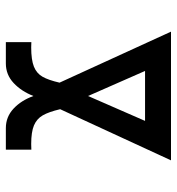

<svg xmlns="http://www.w3.org/2000/svg" viewBox="5 -595 590 640"><g transform="rotate(-90 300.0 -275.0)"><path d="M140 -466Q127.5 -466 121 -465.5V-550.5H193Q230.5 -550.5 258 -524.8Q285.5 -499 300 -458.5Q315.5 -498.5 343.2 -524.5Q371 -550.5 408.5 -550.5H479.5V-465.5L462 -466Q420.5 -466 398 -457Q375.5 -448 364.2 -428.2Q353 -408.5 344.5 -371.5L514.5 0H85.5L256 -369.5Q247 -407.5 235.5 -427.5Q224 -447.5 202 -456.8Q180 -466 140 -466ZM383.5 -86.5 300 -276.5 217 -86.5Z"/></g></svg>

Font: JuliaMono SemiBold
Style: Regular
Weight: 600
Monospace: yes
Designer: cormullion
Foundry: corm
Version: Version 0.055; ttfautohint (v1.8.4)